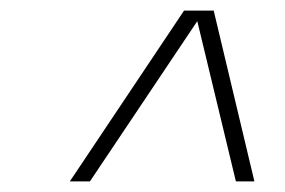

<svg xmlns="http://www.w3.org/2000/svg" viewBox="-20 -770 538 363"><path d="M112 -427 328 -750H384L461 -427H426L353 -730L150 -427Z"/></svg>

Font: Saira Expanded Thin
Style: Italic
Weight: 250
Width: 7
Italic angle: -12°
Designer: Hector Gatti with collaboration of the Omnibus-Type team
Foundry: Omnibus-Type
Version: Version 1.101